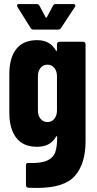

<svg xmlns="http://www.w3.org/2000/svg" viewBox="-20 -720 476 947"><path d="M121 84Q182 86 212.5 72Q243 58 252.5 30.5Q262 3 262 -43V-44Q262 -48 260 -48.5Q258 -49 256 -45Q228 4 163 4Q94 4 60 -40.5Q26 -85 26 -164V-354Q26 -435 60.5 -478.5Q95 -522 163 -522Q226 -522 255 -472Q257 -468 259 -468.5Q261 -469 261 -473V-502Q261 -507 264.5 -510.5Q268 -514 273 -514H390Q395 -514 398.5 -510.5Q402 -507 402 -502V-24Q402 87 350 147Q298 207 162 207Q135 207 120 206Q108 205 108 193V95Q108 82 121 84ZM214 -118Q235 -118 248 -134Q261 -150 261 -175V-344Q261 -369 248 -385Q235 -401 214 -401Q193 -401 180 -385Q167 -369 167 -344V-175Q167 -150 180 -134Q193 -118 214 -118ZM64 -693Q64 -700 74 -700H160Q171 -700 175 -691L205 -635Q208 -631 211 -635L241 -691Q246 -700 255 -700H342Q349 -700 351 -695.5Q353 -691 349 -685L281 -582Q276 -574 267 -574H145Q135 -574 131 -582L66 -686Q64 -692 64 -693Z"/></svg>

Font: Barlow Condensed
Style: Bold
Weight: 700
Width: 3
Designer: Jeremy Tribby
Foundry: Tribby Type
Version: Version 1.500